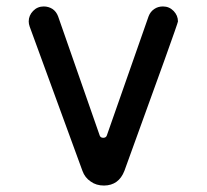

<svg xmlns="http://www.w3.org/2000/svg" viewBox="-20 -560 640 595"><path d="M302.5 15Q278 15 261 2.5Q243 -9.5 235.5 -30.5L72 -477.5Q69 -486 69 -493.5Q69 -512 82.5 -526Q96 -540 115.5 -540Q130.5 -540 143 -532Q154.5 -524 160 -509.5L289 -140Q291.5 -133 300 -133Q308.5 -133 311 -140L440.5 -509.5Q446 -524 458 -532Q469.5 -540 485 -540Q504.5 -540 518 -526Q531.5 -512 531.5 -493.5Q531.5 -487 365.5 -30.5Q348 14.5 302.5 15Z"/></svg>

Font: Maple Mono SC NF
Style: Regular
Weight: 400
Designer: subframe7536
Version: Version 4.2; ttfautohint (v1.8.4.7-5d5b-dirty);Nerd Fonts 6.